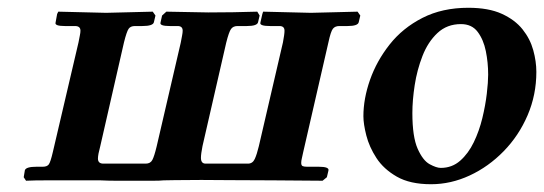

<svg xmlns="http://www.w3.org/2000/svg" viewBox="-20 -464 1400 494"><path d="M825 -355 760 -72Q758 -62 756.5 -56Q755 -50 755 -45Q755 -38 759 -36.5Q763 -35 770 -35H800Q828 -35 825 -25L821 -8L810 1L683 0Q618 0 573 -0.5Q528 -1 498 -1Q447 -1 429.5 -0.5Q412 0 401 0Q392 1 375 1Q358 1 323 1Q298 1 278 1Q258 1 238 0H155Q133 0 100.5 0Q68 0 47 1L41 -8L44 -26Q47 -35 74 -35H90Q101 -35 105.5 -41Q110 -47 116 -73L182 -355Q184 -366 185.5 -373Q187 -380 187 -385Q187 -397 173 -397H147Q120 -397 123 -406L127 -428L130 -434L253 -431Q279 -432 313 -432.5Q347 -433 373 -434L380 -424L376 -407Q374 -397 346 -397H327Q316 -397 311 -390Q306 -383 299 -355L238 -88Q232 -66 232 -56Q232 -43 246 -43H355Q367 -43 372 -52.5Q377 -62 383 -87L445 -354Q447 -365 448.5 -372.5Q450 -380 450 -385Q450 -397 437 -397H417Q390 -397 393 -406L397 -424L408 -434L516 -432Q544 -432 579 -432.5Q614 -433 642 -434L648 -424L644 -407Q642 -397 615 -397H591Q580 -397 574.5 -389.5Q569 -382 562 -354L501 -88Q499 -78 498 -70.5Q497 -63 497 -58Q497 -43 509 -43H618Q630 -43 635.5 -55Q641 -67 646 -88L708 -355Q710 -366 711 -373Q712 -380 712 -385Q712 -397 699 -397H675Q647 -397 650 -406L655 -428L657 -434L780 -431Q806 -432 840 -432.5Q874 -433 900 -434L907 -424L903 -407Q901 -397 874 -397H853Q842 -397 836.5 -390Q831 -383 825 -355Z M915 -165Q915 -210 932 -258.5Q949 -307 982.5 -349.5Q1016 -392 1067 -418Q1118 -444 1185 -444Q1237 -444 1271 -428.5Q1305 -413 1324.5 -388.5Q1344 -364 1352 -335Q1360 -306 1360 -279Q1360 -220 1337.5 -167.5Q1315 -115 1276 -75Q1237 -35 1188.5 -12.5Q1140 10 1089 10Q1035 10 1001 -9.5Q967 -29 948.5 -57.5Q930 -86 922.5 -115.5Q915 -145 915 -165ZM1041 -173Q1041 -112 1054.5 -81.5Q1068 -51 1085.5 -41.5Q1103 -32 1114 -32Q1143 -32 1164 -50.5Q1185 -69 1199 -98Q1213 -127 1221 -160Q1229 -193 1232.5 -223Q1236 -253 1236 -272Q1236 -303 1230 -332.5Q1224 -362 1209 -382Q1194 -402 1166 -402Q1130 -402 1105.5 -379Q1081 -356 1067 -320Q1053 -284 1047 -245Q1041 -206 1041 -173Z"/></svg>

Font: Libertinus Serif SemiBold
Style: Italic
Weight: 600
Italic angle: -11.5°
Designer: Philipp H. Poll, Khaled Hosny
Foundry: Caleb Maclennan
Version: Version 7.051;RELEASE